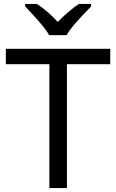

<svg xmlns="http://www.w3.org/2000/svg" viewBox="-20 -964 596 984"><path d="M323 0H233V-635H10V-714H545V-635H323ZM232 -784Q219 -807 197 -833.5Q175 -860 151 -886Q127 -912 109 -931V-944H169Q195 -927 223 -903Q251 -879 276 -852Q303 -879 331 -903Q359 -927 385 -944H447V-931Q428 -912 403.5 -886Q379 -860 356.5 -833.5Q334 -807 322 -784Z"/></svg>

Font: Noto Sans Sora Sompeng
Style: Regular
Weight: 400
Designer: Monotype Design Team. David Williams.
Foundry: Monotype Imaging Inc.
Version: Version 2.101